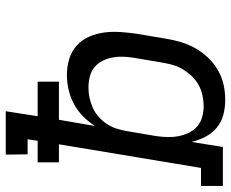

<svg xmlns="http://www.w3.org/2000/svg" viewBox="-96 -688 783 650"><g transform="rotate(-90 295.0 -363.5)"><path d="M282 8Q255 8 230.5 1.5Q206 -5 187 -21Q168 -37 156.5 -59Q145 -81 139 -106L122 0H-10V-74H51L131 -555H70V-627H143L148 -661H97L96 -735H243L226 -627H343V-555H214L193 -433Q207 -455 226.5 -474Q246 -493 269 -505Q292 -517 317 -522.5Q342 -528 366 -528Q394 -528 420 -520Q446 -512 465.5 -494.5Q485 -477 495.5 -452.5Q506 -428 509.5 -401Q513 -374 511 -346Q509 -318 505 -290L488 -190Q484 -165 476.5 -140.5Q469 -116 456 -93Q443 -70 424 -50Q405 -30 381.5 -16.5Q358 -3 332.5 2.5Q307 8 282 8ZM261 -65Q278 -65 296.5 -69Q315 -73 331.5 -82Q348 -91 361 -104.5Q374 -118 384 -134Q394 -150 399 -167.5Q404 -185 407 -202L424 -302Q427 -321 427.5 -339.5Q428 -358 424.5 -375.5Q421 -393 413 -408.5Q405 -424 391.5 -435Q378 -446 360 -450.5Q342 -455 323 -455Q306 -455 289 -451.5Q272 -448 255 -440.5Q238 -433 224 -420.5Q210 -408 200 -393Q190 -378 184.5 -361Q179 -344 176 -327L159 -227Q156 -207 155.5 -188Q155 -169 158.5 -150.5Q162 -132 170 -115.5Q178 -99 191.5 -87Q205 -75 223.5 -70Q242 -65 261 -65Z"/></g></svg>

Font: Iosevka Etoile
Style: Italic
Weight: 400
Italic angle: -9°
Designer: Belleve Invis
Foundry: Belleve Invis
Version: Version 22.1.2; ttfautohint (v1.8.4)